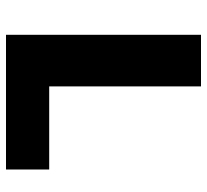

<svg xmlns="http://www.w3.org/2000/svg" viewBox="-45 -645 690 640"><g transform="rotate(90 300.0 -325.0)"><path d="M96 0V-650H268V-144H545V0Z"/></g></svg>

Font: Source Code Pro Black
Style: Regular
Weight: 900
Monospace: yes
Designer: Paul D. Hunt, Teo Tuominen
Foundry: Adobe Systems Incorporated
Version: Version 2.030;PS 1.000;hotconv 16.6.51;makeotf.lib2.5.65220